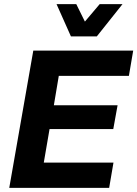

<svg xmlns="http://www.w3.org/2000/svg" viewBox="-20 -914 668 934"><path d="M25 0 142 -668H628L607 -545H266L242 -402H552L531 -286H221L193 -123H532L511 0ZM325 -737 255 -894H351L393 -809L465 -894H576L451 -737Z"/></svg>

Font: Gantari
Style: Bold Italic
Weight: 700
Italic angle: -10°
Designer: Anugrah Pasau
Foundry: Lafontype
Version: Version 1.000; ttfautohint (v1.8.4.7-5d5b)